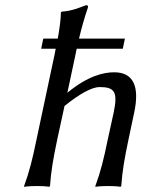

<svg xmlns="http://www.w3.org/2000/svg" viewBox="-20 -718 560 741"><path d="M396 -180C381 -106 368 -54 348 0V3C348 3 363 0 398 0C432 0 445 3 445 3L448 0C452 -57 460 -104 476 -180L498 -284C520 -387 493 -439 421 -439C382 -439 321 -427 240 -360L270 -501C272 -511 274 -521 276 -530H454L462 -569H285C295 -611 305 -647 319 -688C321 -695 319 -698 312 -698C285 -688 259 -676 218 -673L215 -670C215 -645 210 -609 203 -569H147L139 -530H195C192 -514 189 -498 185 -481L121 -180C106 -106 93 -54 73 0V3C73 3 88 0 123 0C157 0 170 3 170 3L173 0C177 -57 185 -104 201 -180L229 -309C287 -356 335 -382 364 -382C420 -382 436 -366 419 -285Z"/></svg>

Font: Libertinus Sans
Style: Italic
Weight: 400
Italic angle: -12°
Designer: Philipp H. Poll, Khaled Hosny
Foundry: Caleb Maclennan
Version: Version 7.050;RELEASE